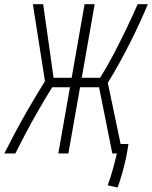

<svg xmlns="http://www.w3.org/2000/svg" viewBox="-57 -713 707 892"><path d="M213.9 0 268.1 -307.6H185.5Q146 -243.7 116.2 -191.4Q86.4 -139.2 62 -93Q37.6 -46.9 14.2 0H-37.1Q-11.7 -49.8 14.9 -99.9Q41.5 -149.9 74.7 -207.3Q107.9 -264.6 151.9 -335.9L95.7 -693.4H143.6L191.9 -351.6H275.9L335.9 -693.4H382.8L322.8 -351.6H408.2Q439.9 -402.3 472.7 -464.8Q505.4 -527.3 534.2 -587.9Q563 -648.4 582.5 -693.4H629.9Q615.2 -658.2 594.2 -612.1Q573.2 -565.9 547.9 -515.6Q522.5 -465.3 495.8 -417Q469.2 -368.7 443.8 -328.6L503.4 -43.9H539.6Q535.6 -13.2 527.6 24.2Q519.5 61.5 509.3 96.9Q499 132.3 489.3 158.2L443.4 147.9Q456.5 112.8 467.8 71.8Q479 30.8 485.8 0H464.8L403.3 -307.6H314.9L260.7 0Z"/></svg>

Font: Cascadia Mono PL ExtraLight
Style: Italic
Weight: 200
Italic angle: -10°
Monospace: yes
Designer: Aaron Bell
Foundry: Saja Typeworks
Version: Version 2404.023; ttfautohint (v1.8.4)